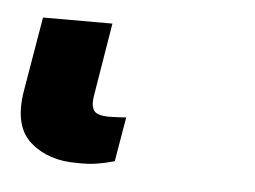

<svg xmlns="http://www.w3.org/2000/svg" viewBox="-31 14 347 261"><g transform="rotate(5 143.0 144.5)"><path d="M82 241.2Q43 241.7 18.1 220Q-6.8 198.2 1.5 149.4L18.6 48.3H113.3L96.7 149.4Q94.7 162.1 99.1 168.5Q103.5 174.8 120.1 174.8Q124 174.8 127.4 174.6Q130.9 174.3 133.8 174.3Q140.6 173.8 143.1 173.8L132.8 234.4Q121.1 237.8 109.1 239.7Q97.2 241.7 82 241.2Z"/></g></svg>

Font: Inter Display Extra Bold
Style: Italic
Weight: 800
Italic angle: -9.39999°
Designer: Rasmus Andersson
Foundry: rsms
Version: Version 4.000;git-4fc901f